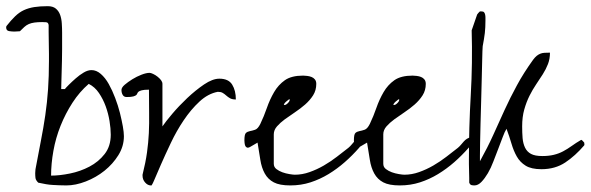

<svg xmlns="http://www.w3.org/2000/svg" viewBox="-86 -591 1887 613"><path d="M36.1 -7.8Q28.3 -15.6 27.3 -22.5Q26.4 -29.3 26.4 -38.1Q26.4 -41 26.9 -45.9Q27.3 -50.8 27.3 -50.8Q36.1 -98.6 44.4 -140.6Q52.7 -182.6 58.6 -223.1Q64.5 -263.7 67.4 -305.7Q70.3 -347.7 70.3 -396.5Q70.3 -402.3 70.3 -418.5Q70.3 -434.6 69.8 -453.6Q69.3 -472.7 69.3 -488.8Q69.3 -504.9 69.3 -510.7Q68.4 -519.5 61 -520Q53.7 -520.5 48.8 -520.5Q34.2 -520.5 23.9 -519Q13.7 -517.6 5.9 -514.2Q-2 -510.7 -8.3 -504.9Q-14.6 -499 -22.5 -491.2Q-25.4 -491.2 -31.7 -490.7Q-38.1 -490.2 -40 -490.2Q-47.9 -490.2 -57.1 -491.7Q-66.4 -493.2 -66.4 -503.9Q-66.4 -504.9 -65.9 -506.3Q-65.4 -507.8 -65.4 -507.8Q-50.8 -526.4 -37.6 -539.1Q-24.4 -551.8 -9.8 -558.6Q4.9 -565.4 23.4 -568.4Q42 -571.3 66.4 -571.3Q83 -571.3 92.3 -563.5Q101.6 -555.7 106 -543.5Q110.4 -531.2 111.3 -516.1Q112.3 -501 112.3 -486.3Q112.3 -479.5 112.3 -465.3Q112.3 -451.2 112.3 -433.6Q112.3 -416 111.8 -396.5Q111.3 -377 110.8 -359.4Q110.4 -341.8 109.9 -327.6Q109.4 -313.5 109.4 -306.6H121.1Q124 -310.5 133.8 -320.3Q143.6 -330.1 155.8 -340.8Q168 -351.6 181.2 -359.4Q194.3 -367.2 206.1 -367.2Q221.7 -367.2 235.8 -355Q250 -342.8 261.2 -322.8Q272.5 -302.7 281.7 -278.3Q291 -253.9 296.9 -230.5Q302.7 -207 306.2 -187.5Q309.6 -168 309.6 -156.2Q309.6 -124 292 -95.7Q274.4 -67.4 247.6 -45.9Q220.7 -24.4 188 -11.7Q155.3 1 126 1Q113.3 1 103 0.5Q92.8 0 82.5 -0.5Q72.3 -1 61 -2.9Q49.8 -4.9 36.1 -7.8ZM197.3 -323.2Q168 -297.9 145.5 -263.2Q123 -228.5 107.4 -189.5Q91.8 -150.4 84.5 -109.4Q77.1 -68.4 77.1 -30.3Q104.5 -30.3 137.7 -37.1Q170.9 -43.9 199.7 -59.1Q228.5 -74.2 248 -99.1Q267.6 -124 267.6 -161.1Q267.6 -180.7 263.7 -204.6Q259.8 -228.5 251.5 -251.5Q243.2 -274.4 230 -293.9Q216.8 -313.5 197.3 -323.2Z M369.1 -33.2Q378.9 -72.3 383.3 -104Q387.7 -135.7 389.2 -166Q390.6 -196.3 390.1 -229.5Q389.6 -262.7 389.6 -304.7Q374 -304.7 366.7 -302.7Q359.4 -300.8 356.4 -298.3Q353.5 -295.9 352.5 -293Q351.6 -290 349.1 -287.6Q346.7 -285.2 339.8 -283.2Q333 -281.2 318.4 -281.2Q309.6 -281.2 305.7 -288.1Q301.8 -294.9 301.8 -303.7Q301.8 -311.5 312 -320.3Q322.3 -329.1 336.4 -337.9Q350.6 -346.7 365.7 -352.5Q380.9 -358.4 391.6 -358.4Q395.5 -358.4 402.8 -355Q410.2 -351.6 417 -346.2Q423.8 -340.8 428.2 -335Q432.6 -329.1 432.6 -323.2V-187.5Q442.4 -202.1 463.9 -227.5Q485.4 -252.9 511.7 -277.8Q538.1 -302.7 565.4 -321.3Q592.8 -339.8 614.3 -339.8Q643.6 -339.8 655.3 -320.8Q667 -301.8 667 -273.4Q655.3 -273.4 648.4 -277.3Q641.6 -281.2 636.2 -286.1Q630.9 -291 625 -294.4Q619.1 -297.9 609.4 -297.9Q578.1 -292 550.8 -266.6Q523.4 -241.2 500.5 -207Q477.5 -172.9 459.5 -134.8Q441.4 -96.7 427.7 -65.4Q414.1 -34.2 405.8 -14.6Q397.5 4.9 395.5 1Q385.7 1 377.4 -8.3Q369.1 -17.6 369.1 -30.3Z M712.9 -122.1Q706.1 -118.2 702.1 -120.1Q698.2 -122.1 696.8 -126Q695.3 -129.9 694.8 -135.3Q694.3 -140.6 694.3 -142.6Q694.3 -162.1 699.2 -166.5Q704.1 -170.9 711.9 -172.4Q719.7 -173.8 728.5 -176.8Q737.3 -179.7 745.1 -195.3Q756.8 -219.7 766.1 -246.6Q775.4 -273.4 789.1 -296.9Q802.7 -320.3 823.7 -335Q844.7 -349.6 881.8 -349.6Q887.7 -349.6 895 -348.6Q902.3 -347.7 908.7 -345.2Q915 -342.8 919.4 -337.4Q923.8 -332 923.8 -323.2Q923.8 -302.7 913.6 -286.6Q903.3 -270.5 888.2 -257.3Q873 -244.1 855.5 -232.4Q837.9 -220.7 823.2 -210Q808.6 -199.2 798.3 -187.5Q788.1 -175.8 788.1 -162.1V-68.4Q788.1 -57.6 796.4 -51.3Q804.7 -44.9 815.4 -41Q826.2 -37.1 837.9 -35.2Q849.6 -33.2 855.5 -33.2Q878.9 -33.2 902.3 -41.5Q925.8 -49.8 947.8 -62.5Q969.7 -75.2 989.3 -90.3Q1008.8 -105.5 1026.4 -119.1Q1032.2 -124 1036.6 -129.4Q1041 -134.8 1045.4 -139.6Q1049.8 -144.5 1055.2 -147.9Q1060.5 -151.4 1069.3 -153.3Q1069.3 -152.3 1069.3 -149.4Q1069.3 -146.5 1069.3 -144.5Q1069.3 -136.7 1067.9 -130.9Q1066.4 -125 1060.5 -119.1Q1039.1 -94.7 1014.6 -73.2Q990.2 -51.8 962.9 -35.2Q935.5 -18.6 905.3 -8.8Q875 1 840.8 1Q806.6 1 788.1 -8.8Q769.5 -18.6 759.3 -37.1Q749 -55.7 745.1 -81.1Q741.2 -106.4 736.3 -135.7ZM838.9 -273.4Q838.9 -275.4 835.4 -272.9Q832 -270.5 827.6 -266.6Q823.2 -262.7 821.3 -259.3Q819.3 -255.9 821.3 -255.9Q826.2 -254.9 833 -261.7Q839.8 -268.6 838.9 -273.4Z M1062.5 -122.1Q1055.7 -118.2 1051.8 -120.1Q1047.9 -122.1 1046.4 -126Q1044.9 -129.9 1044.4 -135.3Q1043.9 -140.6 1043.9 -142.6Q1043.9 -162.1 1048.8 -166.5Q1053.7 -170.9 1061.5 -172.4Q1069.3 -173.8 1078.1 -176.8Q1086.9 -179.7 1094.7 -195.3Q1106.4 -219.7 1115.7 -246.6Q1125 -273.4 1138.7 -296.9Q1152.3 -320.3 1173.3 -335Q1194.3 -349.6 1231.4 -349.6Q1237.3 -349.6 1244.6 -348.6Q1252 -347.7 1258.3 -345.2Q1264.6 -342.8 1269 -337.4Q1273.4 -332 1273.4 -323.2Q1273.4 -302.7 1263.2 -286.6Q1252.9 -270.5 1237.8 -257.3Q1222.7 -244.1 1205.1 -232.4Q1187.5 -220.7 1172.9 -210Q1158.2 -199.2 1147.9 -187.5Q1137.7 -175.8 1137.7 -162.1V-68.4Q1137.7 -57.6 1146 -51.3Q1154.3 -44.9 1165 -41Q1175.8 -37.1 1187.5 -35.2Q1199.2 -33.2 1205.1 -33.2Q1228.5 -33.2 1252 -41.5Q1275.4 -49.8 1297.4 -62.5Q1319.3 -75.2 1338.9 -90.3Q1358.4 -105.5 1376 -119.1Q1381.8 -124 1386.2 -129.4Q1390.6 -134.8 1395 -139.6Q1399.4 -144.5 1404.8 -147.9Q1410.2 -151.4 1418.9 -153.3Q1418.9 -152.3 1418.9 -149.4Q1418.9 -146.5 1418.9 -144.5Q1418.9 -136.7 1417.5 -130.9Q1416 -125 1410.2 -119.1Q1388.7 -94.7 1364.3 -73.2Q1339.8 -51.8 1312.5 -35.2Q1285.2 -18.6 1254.9 -8.8Q1224.6 1 1190.4 1Q1156.2 1 1137.7 -8.8Q1119.1 -18.6 1108.9 -37.1Q1098.6 -55.7 1094.7 -81.1Q1090.8 -106.4 1085.9 -135.7ZM1188.5 -273.4Q1188.5 -275.4 1185.1 -272.9Q1181.6 -270.5 1177.2 -266.6Q1172.9 -262.7 1170.9 -259.3Q1168.9 -255.9 1170.9 -255.9Q1175.8 -254.9 1182.6 -261.7Q1189.5 -268.6 1188.5 -273.4Z M1412.1 -7.8Q1412.1 -12.7 1412.1 -22.9Q1412.1 -33.2 1411.6 -44.9Q1411.1 -56.6 1411.1 -66.9Q1411.1 -77.1 1411.1 -81.1Q1411.1 -185.5 1417 -287.6Q1422.9 -389.6 1419.9 -494.1Q1420.9 -497.1 1423.3 -503.9Q1425.8 -510.7 1428.7 -519.5Q1431.6 -528.3 1434.1 -535.2Q1436.5 -542 1437.5 -544.9Q1438.5 -546.9 1441.4 -549.8Q1444.3 -552.7 1446.3 -554.7H1448.2Q1449.2 -554.7 1449.2 -554.7Q1449.2 -554.7 1450.2 -554.7Q1457 -554.7 1459.5 -551.8Q1461.9 -548.8 1462.9 -544.4Q1463.9 -540 1463.9 -534.7Q1463.9 -529.3 1463.9 -525.4Q1463.9 -513.7 1463.4 -504.4Q1462.9 -495.1 1461.9 -485.4Q1460.9 -475.6 1459 -465.3Q1457 -455.1 1455.1 -443.4Q1454.1 -430.7 1453.6 -403.3Q1453.1 -376 1452.1 -341.3Q1451.2 -306.6 1450.2 -268.6Q1449.2 -230.5 1448.2 -196.3Q1447.3 -162.1 1446.8 -134.3Q1446.3 -106.4 1446.3 -93.8V-85.9V-76.2Q1470.7 -120.1 1488.8 -160.2Q1506.8 -200.2 1524.9 -239.7Q1543 -279.3 1564.5 -318.8Q1585.9 -358.4 1616.2 -400.4Q1622.1 -408.2 1627.4 -412.6Q1632.8 -417 1638.7 -419.4Q1644.5 -421.9 1651.9 -422.4Q1659.2 -422.9 1669.9 -422.9Q1669.9 -403.3 1663.6 -386.7Q1657.2 -370.1 1647 -354Q1636.7 -337.9 1625.5 -321.3Q1614.3 -304.7 1604.5 -285.2Q1594.7 -265.6 1587.9 -241.7Q1581.1 -217.8 1581.1 -187.5Q1581.1 -167 1582.5 -149.9Q1584 -132.8 1590.3 -119.6Q1596.7 -106.4 1609.4 -99.6Q1622.1 -92.8 1645.5 -92.8Q1666 -92.8 1682.1 -96.7Q1698.2 -100.6 1711.9 -107.9Q1725.6 -115.2 1739.3 -125Q1752.9 -134.8 1769.5 -144.5Q1771.5 -144.5 1774.4 -141.1Q1777.3 -137.7 1779.3 -135.7V-133.8V-132.8Q1779.3 -131.8 1780.3 -131.8Q1780.3 -130.9 1779.8 -129.9Q1779.3 -128.9 1779.3 -127Q1751 -93.8 1718.8 -72.3Q1686.5 -50.8 1642.6 -50.8Q1610.4 -50.8 1592.3 -62Q1574.2 -73.2 1564 -91.3Q1553.7 -109.4 1546.9 -132.8Q1540 -156.2 1531.2 -179.7Q1525.4 -170.9 1519 -153.3Q1512.7 -135.7 1504.9 -116.2Q1497.1 -96.7 1489.3 -75.7Q1481.4 -54.7 1471.7 -38.1Q1461.9 -21.5 1451.2 -10.3Q1440.4 1 1428.7 1Q1423.8 1 1419.4 0Q1415 -1 1412.1 -7.8Z"/></svg>

Font: Zeyada
Style: Regular
Weight: 400
Version: Version 1.002 2010